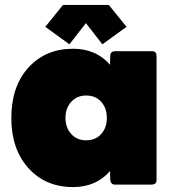

<svg xmlns="http://www.w3.org/2000/svg" viewBox="-20 -750 706 780"><path d="M330 -180Q368 -180 391 -205.5Q414 -231 414 -271Q414 -311 391 -336.5Q368 -362 330 -362Q293 -362 269.5 -336.5Q246 -311 246 -271Q246 -231 269.5 -205.5Q293 -180 330 -180ZM277 10Q165 10 95.5 -67Q26 -144 26 -271Q26 -399 95.5 -475.5Q165 -552 277 -552Q370 -552 427 -487Q428 -506 428 -523.5Q428 -541 447 -542H598Q615 -542 616 -524V-18Q616 -2 598 0H447Q431 0 428 -18L427 -55Q370 10 277 10ZM396 -570 329 -656 262 -570 164 -641 236 -730H422L494 -641Z"/></svg>

Font: YamahaIndonesia935. App Black
Style: Regular
Weight: 900
Designer: Dalton Maag Ltd
Foundry: Dalton Maag Ltd
Version: Version 1.002; January 01, 2024; Regular/Italic